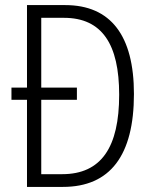

<svg xmlns="http://www.w3.org/2000/svg" viewBox="-20 -827 602 754"><path d="M236 -807H86V-483H25V-435H86V-93H227C413 -93 506 -217 506 -458C506 -687 415 -807 236 -807ZM231 -757C381 -757 448 -653 448 -455C448 -249 378 -143 224 -143H142V-435H282V-483H142V-757Z"/></svg>

Font: Noto Sans Telugu UI Condensed Light
Style: Regular
Weight: 300
Width: 3
Designer: Jelle Bosma - Monotype Design Team
Foundry: Monotype Imaging Inc.
Version: Version 2.005